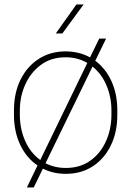

<svg xmlns="http://www.w3.org/2000/svg" viewBox="-20 -768 587 859"><path d="M42.5 -253.9V-274.4Q42.5 -352.1 71.8 -411.4Q101.1 -470.7 153.1 -504.4Q205.1 -538.1 273.4 -538.1Q334 -538.1 382.8 -511.2L423.8 -595.2H454.6L406.2 -496.1Q452.6 -461.9 478.8 -404.5Q504.9 -347.2 504.9 -274.4V-253.9Q504.9 -176.8 475.8 -117.2Q446.8 -57.6 395 -23.9Q343.3 9.8 274.4 9.8Q218.3 9.8 171.9 -13.7L130.9 70.8H100.1L147.9 -27.8Q98.6 -61 70.6 -119.9Q42.5 -178.7 42.5 -253.9ZM68.8 -274.4V-253.9Q68.8 -191.9 92.3 -138.2Q115.7 -84.5 160.2 -52.2L370.6 -486.3Q350.1 -498.5 325.7 -505.1Q301.3 -511.7 273.4 -511.7Q209 -511.7 163.3 -478Q117.7 -444.3 93.3 -390.4Q68.8 -336.4 68.8 -274.4ZM478.5 -274.4Q478.5 -333 456.8 -385Q435.1 -437 394 -470.2L183.6 -37.6Q224.6 -16.6 274.4 -16.6Q338.9 -16.6 384.5 -49.6Q430.2 -82.5 454.3 -136.7Q478.5 -190.9 478.5 -253.9ZM229.5 -618.2 321.8 -748H354L258.8 -618.2Z"/></svg>

Font: Vazirmatn FD Thin
Style: Regular
Weight: 100
Designer: Saber Rastikerdar
Foundry: Saber Rastikerdar
Version: Version 33.003